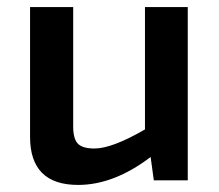

<svg xmlns="http://www.w3.org/2000/svg" viewBox="-20 -510 619 543"><path d="M511 -490V0H415L406 -66Q302 13 201 13Q65 13 65 -123V-490H187V-159Q186 -120 199 -105Q212 -90 247 -90Q297 -90 390 -144V-490Z"/></svg>

Font: Exo 2.0 Semi Bold
Style: Regular
Weight: 600
Designer: Natanael Gama
Version: Version 1.001;PS 001.001;hotconv 1.0.70;makeotf.lib2.5.58329